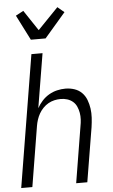

<svg xmlns="http://www.w3.org/2000/svg" viewBox="-64 -1024 627 1065"><g transform="rotate(-5 250.0 -491.0)"><path d="M135 -815 64 -955 107 -978 183 -864 297 -982 334 -951 217 -815ZM10 0 131 -735H193L143 -433Q155 -455 172 -473.5Q189 -492 210.5 -504.5Q232 -517 255.5 -522.5Q279 -528 302 -528Q328 -528 352 -520Q376 -512 393 -495Q410 -478 419 -454.5Q428 -431 431.5 -406Q435 -381 433.5 -355Q432 -329 428 -302L378 0H316L367 -311Q371 -331 372 -350Q373 -369 370 -387Q367 -405 359.5 -422Q352 -439 338.5 -450.5Q325 -462 307.5 -467.5Q290 -473 271 -473Q253 -473 235.5 -469Q218 -465 202 -456Q186 -447 172.5 -433Q159 -419 150 -403Q141 -387 135.5 -370Q130 -353 127 -335L72 0Z"/></g></svg>

Font: Iosevka Curly Light
Style: Italic
Weight: 300
Italic angle: -9°
Monospace: yes
Designer: Belleve Invis
Foundry: Belleve Invis
Version: Version 22.1.2; ttfautohint (v1.8.4)